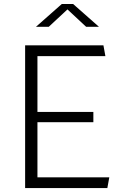

<svg xmlns="http://www.w3.org/2000/svg" viewBox="-20 -962 660 982"><path d="M108.5 0V-730H171.5V0ZM529 0H151V-55H539ZM457.5 -337H151V-389.5H457.5ZM151 -675V-730H509L519 -675ZM296 -941.5H354L486 -825H420.5L311 -927H339L229.5 -825H164Z"/></svg>

Font: Monaspace Krypton Var ExLight
Style: Regular
Weight: 200
Designer: Riley Cran and the Lettermatic Team
Version: Version 1.200 (Monaspace Krypton Var)